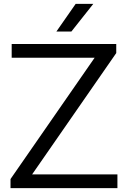

<svg xmlns="http://www.w3.org/2000/svg" viewBox="-20 -966 657 986"><path d="M34 0V-46.5L466 -669.5H40V-740H577V-693.5L145 -70.5H583V0ZM269.5 -804 368.5 -946H459L346.5 -804Z"/></svg>

Font: Encode Sans SmExp
Style: Regular
Weight: 400
Width: 6
Designer: Multiple Designers
Foundry: Impallari Type
Version: Version 3.002; ttfautohint (v1.8.3) -l 8 -r 50 -G 200 -x 14 